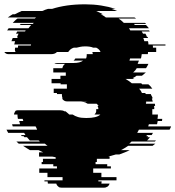

<svg xmlns="http://www.w3.org/2000/svg" viewBox="-29 -730 813 890"><path d="M757 -129H615L607 -114H680L674 -104H653Q652 -103 651 -102Q650 -101 649 -99H658Q655 -96 654 -94H666Q663 -90 660 -86.5Q657 -83 653 -79H694L689 -74H581Q578 -72 575.5 -69Q573 -66 570 -64H691L678 -54H565Q558 -49 549.5 -44Q541 -39 532 -34H572Q561 -28 549 -23.5Q537 -19 524 -14H508Q492 -9 472 -4H479V6H420V21H414V31H468V41H485V51H403V71H441V91H511V106H427V111H442V113Q442 115 441.5 117Q441 119 441 121H479Q476 131 468 136H467Q462 140 453 140H257Q247 140 242 136H243Q234 130 232 121H193Q192 118 192 113V111H177V106H261V91H191V71H153V51H235V41H218V31H164V21H170V6H229V-1Q221 -2 214 -4H152V-24H171Q159 -29 150 -34H110Q101 -39 93.5 -44Q86 -49 78 -54H192Q188 -56 185 -59Q182 -62 179 -64H58Q55 -66 52.5 -69Q50 -72 47 -74H155Q154 -76 153 -77Q152 -78 150 -79H109L96 -94H84Q81 -97 80 -99H72Q69 -102 68 -104H89L83 -114H9Q7 -118 5 -121.5Q3 -125 1 -129H143Q142 -133 140 -136.5Q138 -140 136 -144H30L27 -154H64Q63 -158 62 -161.5Q61 -165 60 -169H79L76 -179H54Q53 -184 52.5 -188.5Q52 -193 52 -197V-199H36Q36 -207 43 -214H39Q46 -219 53 -219H249Q262 -219 270 -214H275L288 -203L292 -199H308Q318 -192 332.5 -187.5Q347 -183 371 -183Q420 -183 436 -199H409Q416 -206 417 -214V-224H427Q427 -229 426 -232.5Q425 -236 423 -239H428Q425 -244 419 -249H378Q373 -252 368 -254H370Q359 -258 347 -259H378Q373 -260 367.5 -260Q362 -260 356 -260H281Q267 -260 258 -274H262Q258 -279 258 -289V-294H235V-299H220V-319H281V-339H252V-344H210V-364H251V-379H276V-394H218V-414H260Q263 -428 273 -434H223Q228 -438 237 -438H312Q342 -438 356 -449H312Q314 -451 316.5 -453.5Q319 -456 320 -459H370Q373 -465 373 -474V-479H401Q401 -483 399 -489H437Q432 -502 417 -509H403Q390 -515 366 -515Q353 -515 343.5 -513Q334 -511 326 -509H313Q304 -506 299 -502Q294 -498 292 -495L287 -489H235Q226 -479 208 -479H10Q-2 -479 -9 -489H43Q40 -494 40 -501Q40 -503 40.5 -505Q41 -507 41 -509H54L55 -519H114Q115 -521 115 -524H37Q38 -528 39 -531.5Q40 -535 41 -539H24L30 -554H51Q53 -558 53 -559H50Q52 -563 53.5 -566.5Q55 -570 57 -574H45L51 -584H87L90 -589H4L11 -599H103L115 -614H63Q64 -616 67 -619H123Q124 -621 125.5 -622Q127 -623 128 -624H30Q35 -629 40.5 -634.5Q46 -640 52 -644H132L138 -649H7Q12 -653 18 -656.5Q24 -660 30 -664H40Q47 -668 55 -671.5Q63 -675 71 -679H167Q173 -682 180 -684.5Q187 -687 194 -689H213Q244 -699 282 -704.5Q320 -710 366 -710Q404 -710 439.5 -704.5Q475 -699 506 -689H487Q494 -687 500.5 -684.5Q507 -682 514 -679H417Q425 -675 433 -671.5Q441 -668 448 -664H438Q452 -657 462 -649H594Q596 -648 598 -647Q600 -646 601 -644H521Q533 -636 545 -624H643Q644 -623 645.5 -622Q647 -621 648 -619H592Q593 -618 594 -617Q595 -616 596 -614H648Q652 -610 655 -606.5Q658 -603 661 -599H569L575 -589H662L665 -584H628L634 -574H645Q647 -570 649 -566.5Q651 -563 652 -559H655Q657 -555 657 -554H635Q637 -550 638 -546.5Q639 -543 640 -539H657Q658 -535 658.5 -531.5Q659 -528 659 -524H738V-519H679Q680 -517 680 -514Q680 -511 680 -509H695V-489H657Q657 -487 657 -484Q657 -481 656 -479H628Q627 -474 626.5 -469Q626 -464 624 -459H574L571 -449H615L609 -434H659Q657 -429 654 -424Q651 -419 648 -414H605Q599 -403 588 -394H647L629 -379H604Q600 -376 595.5 -373Q591 -370 586 -368Q588 -367 590 -366Q592 -365 594 -364H553Q569 -355 582 -344H625Q627 -343 628 -342Q629 -341 630 -339H659Q669 -331 677 -319H616Q620 -315 623.5 -309.5Q627 -304 629 -299H644L647 -294H670Q672 -290 672 -289Q674 -285 676 -281.5Q678 -278 679 -274H675Q676 -270 677 -266.5Q678 -263 679 -259H648Q649 -257 649 -254H647Q647 -251 648 -249H689L690 -239H685Q686 -235 686 -231.5Q686 -228 686 -224H677V-199H703Q703 -194 702.5 -189Q702 -184 701 -179H723L722 -169H702L699 -154H661L658 -144H764Q763 -140 761 -136.5Q759 -133 757 -129Z"/></svg>

Font: Rubik Glitch
Style: Regular
Weight: 400
Designer: Hubert and Fischer, NaN
Foundry: Hubert and Fischer, NaN
Version: Version 2.200